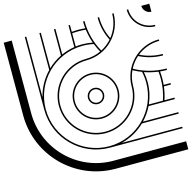

<svg xmlns="http://www.w3.org/2000/svg" viewBox="-137 -1137 1274 1274"><g transform="rotate(-15 500.0 -500.0)"><path d="M1000 -945V-1000H945C945 -970 970 -945 1000 -945ZM500 -445C530.4 -445 555 -469.6 555 -500C555 -530.4 530.4 -555 500 -555C469.6 -555 445 -530.4 445 -500C445 -469.6 469.6 -445 500 -445ZM500 -455C475.2 -455 455 -475.2 455 -500C455 -524.8 475.2 -545 500 -545C524.8 -545 545 -524.8 545 -500C545 -475.2 524.8 -455 500 -455ZM500 -345C585.6 -345 655 -414.4 655 -500C655 -585.6 585.6 -655 500 -655C414.4 -655 345 -585.6 345 -500C345 -414.4 414.4 -345 500 -345ZM500 -355C420 -355 355 -420 355 -500C355 -580 420 -645 500 -645C580 -645 645 -580 645 -500C645 -420 580 -355 500 -355ZM1000 -145V-155H584C646.3 -170.1 702.3 -201.8 746.9 -245H1000V-255H756.8C782.1 -281.4 803.3 -311.8 819.4 -345H1000V-355H931.4C941.1 -383.8 948 -413.9 951.7 -445H1000V-455H952.8C954.3 -469.8 955 -484.8 955 -500C955 -516 954.2 -531.8 952.6 -547.4C968.1 -545.8 984 -545 1000 -545V-555C920.8 -555 846.5 -575.7 782.1 -612C796.2 -639.4 815.3 -663.8 838.2 -684C886.8 -659.1 941.8 -645 1000 -645V-655C944.9 -655 892.8 -667.9 846.5 -691C888.6 -724.8 941.9 -745 1000 -745V-755C859.2 -755 745 -640.8 745 -500C745 -364.8 635.2 -255 500 -255C364.8 -255 255 -364.8 255 -500C255 -635.2 364.8 -745 500 -745C640.8 -745 755 -859.2 755 -1000H745C745 -941.9 724.8 -888.6 691 -846.5C667.9 -892.8 655 -944.9 655 -1000H645C645 -941.8 659.1 -886.8 684 -838.2C663.8 -815.3 639.4 -796.2 612 -782.1C575.7 -846.5 555 -920.8 555 -1000H545C545 -984 545.8 -968.1 547.4 -952.6C531.9 -954.2 516 -955 500 -955C484.8 -955 469.8 -954.3 455 -952.8V-1000H445V-850.8C413.4 -845.8 383.2 -836.8 355 -824.1V-1000H345V-819.4C311.8 -803.3 281.4 -782.1 255 -756.8V-1000H245V-746.9C201.8 -702.3 170.1 -646.3 155 -584V-1000H145V-500C145 -304 304 -145 500 -145ZM1000 0V-55H500C254.4 -55 55 -254.4 55 -500V-1000H0V-500C0 -224 224 0 500 0ZM920.8 -355H824.1C844 -399.3 855 -448.4 855 -500C855 -524.3 852.5 -548.1 847.9 -571.1C878 -560.4 909.7 -552.8 942.4 -548.6C944.1 -532.7 945 -516.4 945 -500C945 -449.2 936.5 -400.5 920.8 -355ZM500 -155C309.6 -155 155 -309.6 155 -500C155 -690.4 309.6 -845 500 -845C525.8 -845 551 -842.2 575.2 -836.8C583.1 -816.3 592.4 -796.6 603 -777.7C571.7 -763.1 536.8 -755 500 -755C359.2 -755 245 -640.8 245 -500C245 -359.2 359.2 -245 500 -245C640.8 -245 755 -359.2 755 -500C755 -536.8 763.1 -571.7 777.7 -603C796.6 -592.4 816.3 -583.1 836.8 -575.2C842.2 -551 845 -525.8 845 -500C845 -309.6 690.4 -155 500 -155ZM571.1 -847.9C548.1 -852.5 524.3 -855 500 -855C484.8 -855 469.7 -854 455 -852.2V-942.8C469.8 -944.2 484.8 -945 500 -945C516.4 -945 532.7 -944.1 548.6 -942.4C552.8 -909.7 560.4 -878 571.1 -847.9ZM1000 -845V-855C920 -855 855 -920 855 -1000H845C845 -914.4 914.4 -845 1000 -845Z"/></g></svg>

Font: GlukFramesM7
Style: Medium
Weight: 500
Monospace: yes
Designer: gluk
Foundry: gluk
Version: Version 1.01